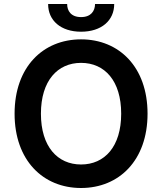

<svg xmlns="http://www.w3.org/2000/svg" viewBox="-20 -935 815 965"><path d="M457.7 -914.8C457.4 -880 437.5 -849.1 387.4 -849.1C336.6 -849.1 317.5 -880.7 317.5 -914.8H221.9C221.6 -831.7 285.9 -775.6 387.4 -775.6C489.7 -775.6 554 -831.7 554 -914.8ZM721.6 -363.6C721.6 -598.7 578.1 -737.2 387.4 -737.2C196.4 -737.2 53.3 -598.7 53.3 -363.6C53.3 -128.9 196.4 9.9 387.4 9.9C578.1 9.9 721.6 -128.6 721.6 -363.6ZM589.1 -363.6C589.1 -198.2 506 -108.3 387.4 -108.3C269.2 -108.3 185.7 -198.2 185.7 -363.6C185.7 -529.1 269.2 -619 387.4 -619C506 -619 589.1 -529.1 589.1 -363.6Z"/></svg>

Font: TID UI Semi Bold
Style: Regular
Weight: 600
Designer: The TID Project Authors
Foundry: Bakken & Bæck
Version: Version 1.001;hotconv 1.0.109;makeotfexe 2.5.65596